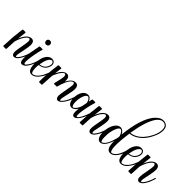

<svg xmlns="http://www.w3.org/2000/svg" viewBox="38 -1166 1771 1771"><g transform="rotate(45 923.0 -281.0)"><path d="M46 -238Q50 -237 51 -233Q45 -192 41 -148Q46 -160 51 -170Q66 -201 84 -217Q106 -237 129 -237Q132 -237 134 -237Q150 -235 158 -223Q165 -212 166 -194Q166 -191 166 -188Q166 -163 156 -116Q142 -53 141 -42Q140 -27 142 -20Q146 -10 160 -24Q174 -39 188 -66Q204 -98 213 -132Q216 -135 220 -135Q223 -133 223 -129Q223 -129 204 -76Q200 -68 197 -62Q182 -33 167 -17Q149 -1 132 0Q129 0 126 -1Q114 -4 108 -17Q105 -28 105 -46Q106 -68 117 -124Q127 -177 127 -197Q127 -197 127 -198Q125 -221 112 -222Q102 -221 91 -210Q74 -194 60 -166Q46 -138 37 -105L32 -5Q30 -1 27 0H-3Q-7 -1 -8 -5Q-8 -5 -1 -128Q4 -184 11 -234Q13 -237 16 -238Z M236 -238H268Q272 -236 273 -233Q273 -233 273 -231Q268 -219 261 -187Q252 -147 247 -113Q241 -74 241 -50Q241 -46 241 -44Q244 -12 261 -28Q276 -43 290 -69Q297 -82 303 -98Q309 -114 312 -123L315 -132Q317 -135 320 -136H321Q324 -134 325 -131L324 -130Q324 -130 305 -78Q302 -70 298 -64Q283 -36 269 -21Q250 -3 232 -3Q229 -3 228 -3Q217 -5 212 -16Q207 -26 206 -41Q205 -50 205 -58Q205 -82 209 -115Q213 -142 231 -234Q233 -237 236 -238ZM263 -343Q283 -343 289 -323Q289 -320 289 -317V-316Q289 -296 269 -291Q266 -290 263 -290Q244 -290 238 -309Q237 -313 237 -317Q237 -336 255 -342Q260 -343 263 -343Z M405 -227Q383 -220 370 -193Q356 -163 349 -120Q397 -122 419 -166Q421 -170 422 -174Q436 -210 413 -224Q409 -226 405 -227ZM471 -136Q475 -135 476 -131Q476 -119 456 -80Q451 -71 446 -63Q406 -1 364 0Q359 0 356 0Q313 -6 311 -85Q311 -89 311 -91Q311 -108 313 -125Q324 -205 366 -230Q379 -238 394 -238Q394 -238 395 -238Q430 -238 436 -206Q437 -201 437 -196Q436 -183 432 -171Q416 -128 374 -115Q361 -111 348 -110Q345 -91 345 -71Q346 -14 365 -10Q402 -12 438 -68Q451 -90 467 -133Q469 -136 471 -136Z M793 -136Q797 -135 798 -131Q798 -131 798 -130Q798 -130 779 -79Q775 -71 772 -66Q738 -2 702 -1Q678 -2 677 -41Q677 -60 689 -122Q700 -181 701 -198Q700 -223 689 -224Q689 -224 687 -224Q651 -219 620 -128Q614 -108 609 -90Q607 -87 605 -86H573Q569 -88 568 -91Q568 -91 568 -92Q571 -104 576 -128Q586 -168 588 -184Q589 -193 589 -199Q588 -223 575 -224Q573 -224 572 -224Q547 -219 516 -152Q510 -139 506 -129L499 -5Q497 -1 494 0H464Q460 -1 459 -5Q459 -112 477 -234Q479 -237 482 -238H513Q517 -237 518 -233Q513 -199 509 -163Q545 -236 588 -237Q592 -237 595 -237Q627 -231 627 -187Q627 -178 626 -170Q659 -237 704 -237Q707 -237 709 -237Q741 -233 742 -188Q742 -164 731 -117Q716 -51 715 -43Q713 -18 721 -17Q743 -32 763 -70Q774 -91 790 -134Q792 -136 793 -136Z M909 -176Q900 -217 876 -227Q876 -227 875 -226Q859 -225 847 -202Q828 -164 828 -111Q828 -94 831 -80Q836 -58 847 -57Q866 -57 891 -104Q896 -115 898 -121Q903 -146 909 -176ZM1002 -136Q1006 -135 1007 -131Q1007 -119 986 -73Q983 -67 980 -62Q948 -1 916 0Q912 0 909 -1Q891 -6 891 -45Q891 -59 893 -84V-85Q875 -53 847 -46Q842 -45 837 -45Q824 -45 814 -53Q789 -73 789 -121Q789 -173 812 -208Q833 -238 865 -238Q883 -238 895 -226Q907 -215 913 -197Q921 -232 922 -233Q924 -235 926 -236H958Q962 -234 963 -231Q963 -227 958 -212Q953 -194 950 -185Q927 -88 927 -42Q927 -41 927 -40Q927 -21 934 -20Q948 -21 971 -66Q984 -91 998 -133Q1000 -136 1002 -136Z M1043 -238Q1047 -237 1048 -233Q1042 -192 1038 -148Q1043 -160 1048 -170Q1063 -201 1081 -217Q1103 -237 1126 -237Q1129 -237 1131 -237Q1147 -235 1155 -223Q1162 -212 1163 -194Q1163 -191 1163 -188Q1163 -163 1153 -116Q1139 -53 1138 -42Q1137 -27 1139 -20Q1143 -10 1157 -24Q1171 -39 1185 -66Q1201 -98 1210 -132Q1213 -135 1217 -135Q1220 -133 1220 -129Q1220 -129 1201 -76Q1197 -68 1194 -62Q1179 -33 1164 -17Q1146 -1 1129 0Q1126 0 1123 -1Q1111 -4 1105 -17Q1102 -28 1102 -46Q1103 -68 1114 -124Q1124 -177 1124 -197Q1124 -197 1124 -198Q1122 -221 1109 -222Q1099 -221 1088 -210Q1071 -194 1057 -166Q1043 -138 1034 -105L1029 -5Q1027 -1 1024 0H994Q990 -1 989 -5Q989 -5 996 -128Q1001 -184 1008 -234Q1010 -237 1013 -238Z M1340 -174Q1323 -222 1300 -226Q1284 -225 1270 -196Q1245 -141 1247 -68Q1247 -56 1248 -46Q1253 -17 1262 -16Q1307 -30 1335 -138Q1337 -145 1338 -151Q1339 -163 1340 -174ZM1555 -406Q1577 -454 1577 -495Q1576 -550 1530 -551Q1523 -551 1515 -550Q1489 -542 1465 -509Q1415 -434 1388 -265Q1473 -273 1535 -370Q1546 -388 1555 -406ZM1485 -136Q1489 -135 1490 -131V-130Q1477 -64 1438 -24Q1414 0 1389 0Q1387 0 1386 0Q1336 -1 1336 -96Q1336 -102 1336 -107Q1319 -57 1298 -31Q1275 -4 1251 -4Q1238 -5 1228 -13Q1205 -36 1204 -87Q1204 -152 1231 -199Q1232 -201 1233 -201Q1257 -238 1289 -238Q1290 -238 1291 -238Q1323 -236 1342 -197Q1365 -417 1438 -510Q1479 -562 1525 -562Q1531 -562 1537 -561Q1587 -553 1588 -495Q1588 -452 1564 -402Q1521 -310 1448 -272Q1418 -257 1387 -254Q1374 -166 1373 -96Q1373 -94 1373 -93Q1373 -23 1391 -12Q1394 -11 1396 -11Q1439 -19 1468 -93Q1476 -114 1480 -132Q1482 -135 1485 -136Z M1570 -227Q1548 -220 1535 -193Q1521 -163 1514 -120Q1562 -122 1584 -166Q1586 -170 1587 -174Q1601 -210 1578 -224Q1574 -226 1570 -227ZM1636 -136Q1640 -135 1641 -131Q1641 -119 1621 -80Q1616 -71 1611 -63Q1571 -1 1529 0Q1524 0 1521 0Q1478 -6 1476 -85Q1476 -89 1476 -91Q1476 -108 1478 -125Q1489 -205 1531 -230Q1544 -238 1559 -238Q1559 -238 1560 -238Q1595 -238 1601 -206Q1602 -201 1602 -196Q1601 -183 1597 -171Q1581 -128 1539 -115Q1526 -111 1513 -110Q1510 -91 1510 -71Q1511 -14 1530 -10Q1567 -12 1603 -68Q1616 -90 1632 -133Q1634 -136 1636 -136Z M1677 -238Q1681 -237 1682 -233Q1676 -192 1672 -148Q1677 -160 1682 -170Q1697 -201 1715 -217Q1737 -237 1760 -237Q1763 -237 1765 -237Q1781 -235 1789 -223Q1796 -212 1797 -194Q1797 -191 1797 -188Q1797 -163 1787 -116Q1773 -53 1772 -42Q1771 -27 1773 -20Q1777 -10 1791 -24Q1805 -39 1819 -66Q1835 -98 1844 -132Q1847 -135 1851 -135Q1854 -133 1854 -129Q1854 -129 1835 -76Q1831 -68 1828 -62Q1813 -33 1798 -17Q1780 -1 1763 0Q1760 0 1757 -1Q1745 -4 1739 -17Q1736 -28 1736 -46Q1737 -68 1748 -124Q1758 -177 1758 -197Q1758 -197 1758 -198Q1756 -221 1743 -222Q1733 -221 1722 -210Q1705 -194 1691 -166Q1677 -138 1668 -105L1663 -5Q1661 -1 1658 0H1628Q1624 -1 1623 -5Q1623 -5 1630 -128Q1635 -184 1642 -234Q1644 -237 1647 -238Z"/></g></svg>

Font: Maria
Style: Christmas
Weight: 400
Designer: Muhammad Yoni
Version: Version 001.000